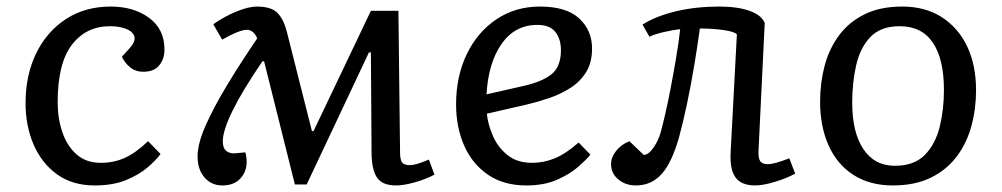

<svg xmlns="http://www.w3.org/2000/svg" viewBox="-20 -552 3058 586"><path d="M318 -532Q388 -532 435 -497.5Q482 -463 482 -401Q482 -372 466 -352.5Q450 -333 418 -333Q393 -333 376.5 -347Q360 -361 352 -379L374 -403Q395 -426 390 -441Q385 -456 364.5 -464Q344 -472 316 -472Q243 -472 199.5 -415.5Q156 -359 156 -240Q156 -190 170.5 -148Q185 -106 214 -80.5Q243 -55 288 -55Q327 -55 360.5 -70Q394 -85 432 -121L470 -82Q457 -64 431 -41.5Q405 -19 365 -2.5Q325 14 269 14Q201 14 154 -20Q107 -54 82.5 -111Q58 -168 58 -237Q58 -323 90.5 -389.5Q123 -456 181.5 -494Q240 -532 318 -532Z M916 11H880L786 -365H781Q719 -274 689.5 -213.5Q660 -153 660 -121Q660 -100 670.5 -91.5Q681 -83 696 -84L729 -87Q740 -44 720 -15Q700 14 659 14Q625 14 604 -10.5Q583 -35 583 -75Q583 -107 599.5 -149.5Q616 -192 653 -258Q676 -298 701 -337.5Q726 -377 765 -435Q754 -461 733 -461Q711 -461 658 -431L631 -478Q665 -502 702 -517Q739 -532 764 -532Q808 -532 827 -512.5Q846 -493 856 -453L932 -152H937L1112 -519H1196L1201 -88Q1201 -64 1207.5 -56Q1214 -48 1230 -48Q1240 -48 1252.5 -51.5Q1265 -55 1289 -65L1306 -19Q1280 -5 1246 4.5Q1212 14 1189 14Q1146 14 1130 -11Q1114 -36 1114 -88L1112 -392H1106Z M1628 -532Q1709 -532 1748 -495.5Q1787 -459 1787 -404Q1787 -361 1769 -332Q1751 -303 1721.5 -284Q1692 -265 1657 -253Q1622 -241 1588 -233L1466 -205Q1469 -173 1484 -138Q1499 -103 1528.5 -79Q1558 -55 1604 -55Q1639 -55 1672.5 -68.5Q1706 -82 1746 -117L1782 -80Q1771 -66 1745.5 -43.5Q1720 -21 1680.5 -3.5Q1641 14 1586 14Q1517 14 1469 -19Q1421 -52 1396.5 -108Q1372 -164 1372 -233Q1372 -319 1404.5 -386.5Q1437 -454 1495 -493Q1553 -532 1628 -532ZM1692 -399Q1692 -433 1675 -454.5Q1658 -476 1620 -476Q1551 -476 1510.5 -417.5Q1470 -359 1465 -264L1579 -290Q1636 -303 1664 -326Q1692 -349 1692 -399Z M1941 -477Q1982 -503 2043 -517.5Q2104 -532 2175 -532Q2231 -532 2267.5 -519Q2304 -506 2314 -482L2295 -91Q2294 -70 2300 -60.5Q2306 -51 2324 -51Q2344 -51 2389 -69L2407 -22Q2379 -7 2343.5 3.5Q2308 14 2285 14Q2242 14 2224.5 -11Q2207 -36 2210 -88L2229 -447Q2223 -455 2190 -460Q2157 -465 2116 -465Q2109 -413 2099 -353Q2089 -293 2077 -236Q2065 -179 2053 -135Q2031 -56 1999.5 -21Q1968 14 1921 14Q1889 14 1867 -4.5Q1845 -23 1845 -51Q1845 -72 1860.5 -91.5Q1876 -111 1901 -121L1945 -79Q1960 -80 1975 -102Q1990 -124 1997 -150Q2002 -168 2010 -202.5Q2018 -237 2026.5 -281Q2035 -325 2043 -372Q2051 -419 2056 -463Q2036 -461 2007.5 -454.5Q1979 -448 1962 -440Z M2705 14Q2635 14 2585 -18Q2535 -50 2509 -108Q2483 -166 2483 -242Q2483 -298 2496.5 -350Q2510 -402 2540 -443Q2570 -484 2618 -508Q2666 -532 2734 -532Q2804 -532 2854.5 -499.5Q2905 -467 2932 -410Q2959 -353 2959 -277Q2959 -220 2945 -168Q2931 -116 2900.5 -75Q2870 -34 2821.5 -10Q2773 14 2705 14ZM2711 -46Q2770 -46 2802.5 -79Q2835 -112 2848 -165Q2861 -218 2861 -277Q2861 -372 2827 -422Q2793 -472 2726 -472Q2668 -472 2636.5 -439Q2605 -406 2593 -352.5Q2581 -299 2581 -239Q2581 -148 2615 -97Q2649 -46 2711 -46Z"/></svg>

Font: Literata 7pt
Style: Italic
Weight: 400
Italic angle: -2°
Designer: Latin by Veronika Burian and Jose Scaglione. Greek by Irene Vlachou. Cyrillic by Vera Evstafieva
Foundry: TypeTogether
Version: Version 3.002